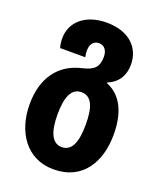

<svg xmlns="http://www.w3.org/2000/svg" viewBox="-148 -653 832 996"><g transform="rotate(20 268.0 -155.0)"><path d="M267 250C430 250 500 122 500 -26C500 -155 454 -234 376 -265V-269C442 -296 460 -349 460 -398C460 -487 396 -560 268 -560C151 -560 78 -495 78 -405C78 -388 80 -371 85 -353H224C221 -365 220 -377 220 -389C220 -424 237 -446 267 -446C298 -446 314 -421 314 -388C314 -334 294 -309 228 -294C109 -267 36 -175 36 -26C36 124 116 250 267 250ZM268 127C214 127 190 70 190 -25C190 -123 214 -176 268 -176C324 -176 346 -123 346 -26C346 71 324 127 268 127Z"/></g></svg>

Font: Noto Sans Georgian Condensed ExtraBold
Style: Regular
Weight: 800
Width: 3
Designer: Monotype Design Team, Akaki Razmadze
Foundry: Google LLC
Version: Version 2.005